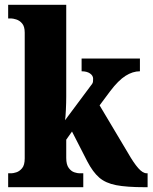

<svg xmlns="http://www.w3.org/2000/svg" viewBox="-20 -780 636 800"><path d="M14 0V-58H28Q35 -58 48 -62Q61 -66 72 -79Q83 -92 83 -120V-644Q83 -670 72 -682.5Q61 -695 47.5 -699Q34 -703 28 -703H14V-760H256V-378Q256 -353 254.5 -321.5Q253 -290 251 -279L359 -424Q367 -433 367.5 -440.5Q368 -448 368 -452Q368 -465 355 -474Q342 -483 320 -483V-536H563V-483Q533 -483 503 -464Q473 -445 439 -400L395 -341L513 -143Q537 -101 556 -79.5Q575 -58 591 -58H595V0H583Q508 0 464 -8.5Q420 -17 393.5 -40Q367 -63 344 -107L280 -232L256 -198V-122Q256 -94 266.5 -80Q277 -66 290 -62Q303 -58 310 -58H327V0Z"/></svg>

Font: Noto Serif Lao Condensed Black
Style: Regular
Weight: 900
Width: 3
Designer: Monotype Design Team
Foundry: Monotype Imaging Inc.
Version: Version 2.003; ttfautohint (v1.8.4.7-5d5b)